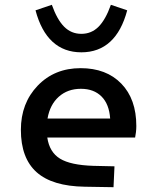

<svg xmlns="http://www.w3.org/2000/svg" viewBox="-20 -770 654 800"><path d="M369 -79 457 -77 453 10 333 8Q198 6 132.5 -52.5Q67 -111 67 -229Q67 -340 137 -413Q207 -486 316 -486Q423 -486 485.5 -421.5Q548 -357 548 -245Q548 -232 546.5 -219.5Q545 -207 543 -197H177Q186 -136 230 -109Q274 -82 369 -79ZM317 -400Q262 -400 225 -367Q188 -334 178 -276H439Q435 -336 403 -368Q371 -400 317 -400ZM319 -629Q361 -629 390.5 -658.5Q420 -688 442 -750L510 -727Q487 -640 439 -596Q391 -552 319 -552Q247 -552 199 -596Q151 -640 128 -727L196 -750Q218 -688 247.5 -658.5Q277 -629 319 -629Z"/></svg>

Font: Intel One Mono Medium
Style: Regular
Weight: 500
Monospace: yes
Designer: Fred Shallcrass
Foundry: Frere-Jones Type LLC
Version: Version 1.400;hotconv 1.1.0;makeotfexe 2.6.0;FJTRelease1.4